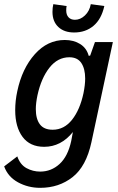

<svg xmlns="http://www.w3.org/2000/svg" viewBox="-47 -714 569 922"><path d="M495 -512 392 -31Q367 85 301.5 136.5Q236 188 146 188Q88 188 39.5 161.5Q-9 135 -27 85L36 37Q50 77 80.5 93.5Q111 110 146 110Q199 110 239 73.5Q279 37 295 -37L303 -80Q246 -9 165 -9Q97 -9 61.5 -56.5Q26 -104 26 -185Q26 -230 36 -276Q59 -385 120 -453.5Q181 -522 264 -522Q307 -522 338 -502.5Q369 -483 379 -446L386 -447L409 -512ZM362 -337Q362 -384 343.5 -411.5Q325 -439 286 -439Q230 -439 190.5 -389Q151 -339 133 -257Q125 -219 125 -190Q125 -143 144.5 -117Q164 -91 206 -91Q261 -91 299 -139Q337 -187 354 -267Q362 -307 362 -337ZM205 -657Q205 -677 209 -694L273 -685Q271 -678 271 -664Q271 -643 282 -631Q293 -619 313 -619Q339 -619 361 -640Q383 -661 389 -694L454 -685Q440 -622 402 -590Q364 -558 309 -558Q261 -558 233 -584.5Q205 -611 205 -657Z"/></svg>

Font: Decalotype Medium Italic
Style: Regular
Weight: 500
Italic angle: -12°
Designer: Alfredo Marco Pradil
Foundry: Alfredo Marco Pradil
Version: Version 1.0